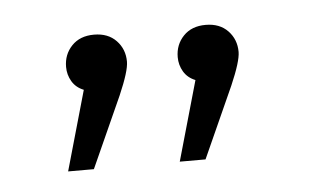

<svg xmlns="http://www.w3.org/2000/svg" viewBox="-28 -611 413 245"><g transform="rotate(-5 178.0 -488.5)"><path d="M281 -536Q281 -524 268 -494L227 -403H194L223 -505Q213 -509 208 -517.5Q203 -526 203 -536Q203 -552 213.5 -563Q224 -574 242 -574Q260 -574 270.5 -563Q281 -552 281 -536ZM138 -536Q138 -524 125 -494L84 -403H51L80 -505Q70 -509 65 -517.5Q60 -526 60 -536Q60 -552 70.5 -563Q81 -574 99 -574Q117 -574 127.5 -563Q138 -552 138 -536Z"/></g></svg>

Font: FiraGO ExtraLight
Style: Regular
Weight: 200
Designer: bBox Type
Foundry: bBox Type GmbH
Version: Version 1.001